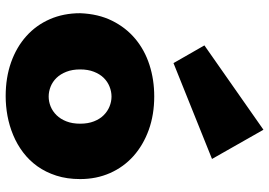

<svg xmlns="http://www.w3.org/2000/svg" viewBox="-154 -774 936 667"><g transform="rotate(90 313.5 -440.0)"><path d="M137.2 -682.6 430.2 -887.7 531.7 -709 198.7 -575.2ZM220.7 -251Q220.7 -223.6 228.8 -203.1Q236.8 -182.6 250 -168.9Q263.2 -155.3 280.3 -148.4Q297.4 -141.6 314.9 -141.6Q332.5 -141.6 349.4 -148.4Q366.2 -155.3 379.6 -168.9Q393.1 -182.6 401.1 -203.1Q409.2 -223.6 409.2 -251Q409.2 -278.3 401.1 -298.8Q393.1 -319.3 379.6 -332.8Q366.2 -346.2 349.4 -353Q332.5 -359.9 314.9 -359.9Q297.4 -359.9 280.3 -353Q263.2 -346.2 250 -332.8Q236.8 -319.3 228.8 -298.8Q220.7 -278.3 220.7 -251ZM25.4 -251Q27.8 -314 51.5 -361.8Q75.2 -409.7 114.3 -442.4Q153.3 -475.1 204.8 -491.7Q256.3 -508.3 314.5 -508.3Q377.9 -508.3 430.7 -489.3Q483.4 -470.2 521.5 -436.3Q559.6 -402.3 580.6 -355Q601.6 -307.6 601.6 -251Q601.6 -205.1 589.6 -168Q577.6 -130.9 557.1 -102.3Q536.6 -73.7 508.8 -52.7Q481 -31.7 448.7 -18.3Q416.5 -4.9 382.1 1.5Q347.7 7.8 313.5 7.8Q249 7.8 196 -11Q143.1 -29.8 105 -64Q66.9 -98.1 46.1 -145.8Q25.4 -193.4 25.4 -251Z"/></g></svg>

Font: Paytone One
Style: Regular
Weight: 400
Designer: vernon adams
Foundry: vernon adams
Version: 1.000